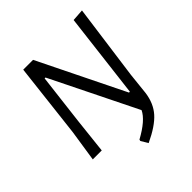

<svg xmlns="http://www.w3.org/2000/svg" viewBox="-215 -787 1091 1091"><g transform="rotate(-45 331.0 -241.5)"><path d="M618 -642 556 -187 542 -55Q532 19 489.5 67Q447 115 353 159L328 117L330 108Q431 53 457 -2L202 -519H195L158 -210L135 0H63L92 -190L144 -640H223L477 -123H484L546 -637Z"/></g></svg>

Font: Alegreya Sans
Style: Italic
Weight: 400
Italic angle: -7°
Designer: Juan Pablo del Peral
Foundry: Huerta Tipografica
Version: Version 2.007